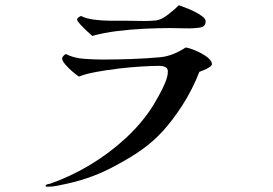

<svg xmlns="http://www.w3.org/2000/svg" viewBox="-20 -706 1040 732"><path d="M788 -462Q788 -456 778 -449.5Q768 -443 756.5 -438.5Q745 -434 740 -432Q727 -398 710 -365Q693 -332 673 -301Q637 -246 602 -207.5Q567 -169 525 -138.5Q483 -108 425 -77Q380 -52 333.5 -34.5Q287 -17 237 -6Q218 -2 199 2Q180 6 160 6Q154 6 154 3Q154 -2 161 -3.5Q168 -5 172 -6Q247 -32 321 -76Q395 -120 458.5 -178.5Q522 -237 564 -304Q573 -319 586.5 -343Q600 -367 610 -391.5Q620 -416 620 -433Q620 -446 610 -450.5Q600 -455 589 -455Q562 -455 520 -452.5Q478 -450 432 -444.5Q386 -439 345.5 -431.5Q305 -424 281 -414Q273 -419 257.5 -432Q242 -445 229.5 -459.5Q217 -474 217 -483Q217 -488 222 -493Q227 -498 231 -500Q260 -485 298 -482Q336 -479 369 -479Q425 -479 481.5 -481Q538 -483 593 -488Q619 -491 643 -501Q667 -511 688 -525Q697 -524 713.5 -518Q730 -512 747 -503Q764 -494 776 -483Q788 -472 788 -462ZM764 -625Q764 -604 743 -601Q716 -597 686 -598Q656 -599 628 -599Q585 -599 531.5 -596.5Q478 -594 426 -587.5Q374 -581 332 -569Q327 -573 313 -586Q299 -599 286.5 -612.5Q274 -626 274 -631Q274 -636 279.5 -640Q285 -644 289 -645Q309 -635 339.5 -631Q370 -627 402 -627Q434 -627 456 -627Q475 -627 493 -626.5Q511 -626 530 -626Q541 -626 552.5 -626.5Q564 -627 575 -628Q596 -631 621.5 -651Q647 -671 662 -686Q670 -683 686.5 -677Q703 -671 721 -662Q739 -653 751.5 -643.5Q764 -634 764 -625Z"/></svg>

Font: Kaisei HarunoUmi
Style: Regular
Weight: 400
Designer: Font-Kai, 金井和夫
Foundry: KAZUO KANAI
Version: Version 5.003